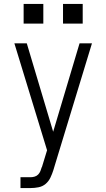

<svg xmlns="http://www.w3.org/2000/svg" viewBox="-20 -955 540 975"><path d="M84 0V-55H135Q145 -55 155.5 -58Q166 -61 173.5 -68.5Q181 -76 185 -86Q189 -96 192 -106L193 -107Q193 -107 193 -107Q193 -107 193 -107L219 -192L53 -735H116L250 -286L384 -735H447L257 -111L251 -91Q245 -72 236 -53Q227 -34 211.5 -21Q196 -8 175.5 -4Q155 0 135 0ZM400 -835H300V-935H400ZM100 -835V-935H200V-835Z"/></svg>

Font: Iosevka SS04 Light
Style: Regular
Weight: 300
Monospace: yes
Designer: Belleve Invis
Foundry: Belleve Invis
Version: Version 19.0.0; ttfautohint (v1.8.4)